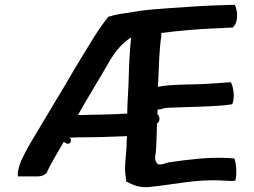

<svg xmlns="http://www.w3.org/2000/svg" viewBox="-20 -772 1059 801"><path d="M55 -36H137C154 -36 173 -44 177 -56C194 -94 224 -141 246 -180C252 -177 264 -166 273 -177C279 -185 275 -193 271 -198C281 -198 291 -198 303 -199C370 -199 444 -201 510 -204C509 -192 508 -178 508 -163C507 -133 502 -104 502 -77C501 -59 503 -42 506 -25V-15C537 1 565 14 613 7C704 -2 800 -25 904 -19L944 -17C950 -17 956 -17 962 -19C969 -48 966 -85 958 -111L928 -113C843 -117 755 -105 680 -94C669 -90 646 -81 636 -89C632 -96 626 -103 627 -114C627 -119 628 -127 630 -136C633 -172 634 -218 635 -257C648 -264 648 -286 638 -294C638 -294 637 -294 637 -295V-299C637 -304 637 -309 638 -316C642 -315 646 -315 650 -316C662 -321 676 -323 697 -323C777 -327 878 -326 949 -337C961 -366 954 -409 943 -429C916 -427 894 -426 856 -423C787 -418 700 -422 639 -410C643 -476 643 -560 653 -621V-635H659C718 -643 798 -650 863 -653L910 -655C924 -656 938 -657 951 -657L960 -668C974 -690 971 -731 959 -752L923 -751C843 -749 752 -743 672 -737C638 -734 599 -732 568 -727C563 -727 559 -726 554 -725L535 -722C496 -716 466 -713 432 -702C386 -645 351 -582 312 -519C287 -479 246 -406 221 -366C188 -312 142 -233 108 -177C92 -149 79 -125 70 -105C58 -78 52 -52 55 -36ZM305 -292C348 -368 400 -452 443 -527C466 -563 491 -593 527 -616C522 -567 518 -502 517 -448C516 -403 512 -354 511 -313V-298C498 -298 484 -297 468 -296C432 -295 385 -293 350 -293C336 -292 323 -292 311 -292Z"/></svg>

Font: Hussar Pisanka
Style: Regular
Weight: 400
Designer: Robert Jablonski
Foundry: Cannot Into Space Fonts
Version: Version 1.070